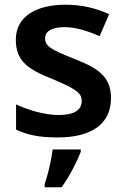

<svg xmlns="http://www.w3.org/2000/svg" viewBox="-20 -623 530 813"><path d="M450 -208C450 -301 391 -336 294 -374C196 -413 171 -427 171 -461C171 -491 200 -508 254 -508C304 -508 352 -491 402 -470L442 -563C382 -590 324 -603 258 -603C131 -603 47 -552 47 -455C47 -364 99 -329 203 -288C308 -244 326 -227 326 -195C326 -159 297 -136 228 -136C171 -136 101 -156 48 -181V-74C98 -51 148 -41 224 -41C369 -41 450 -99 450 -208ZM322 20V10H203C198 53 182 121 169 157V170H241C276 121 306 61 322 20Z"/></svg>

Font: Noto Sans Tamil UI SemiBold
Style: Regular
Weight: 600
Designer: Jelle Bosma - Monotype Design Team
Foundry: Monotype Imaging Inc.
Version: Version 2.004